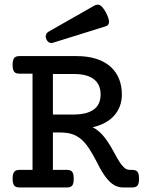

<svg xmlns="http://www.w3.org/2000/svg" viewBox="-20 -827 640 847"><path d="M396 -802.2Q404.8 -806.6 411.1 -806.6Q416.5 -806.6 420.9 -804.2Q433.6 -797.4 447.8 -771Q461.9 -743.2 460.9 -728.5Q459.5 -715.8 447.8 -711.4L212.9 -638.2Q208 -637.2 206.5 -637.2Q199.2 -637.2 193.1 -642.1Q187 -647 184.1 -654.8Q181.6 -661.1 181.6 -666Q181.6 -679.7 193.8 -687ZM123.5 -502H66.4Q57.1 -502 51.3 -504.2Q45.4 -506.3 42 -511.7Q35.6 -520 35.6 -540.5Q35.6 -560.5 42 -570.8Q48.8 -579.6 66.4 -579.6H316.9Q415.5 -579.6 468.8 -531.7Q492.7 -509.8 505.1 -479Q517.6 -448.2 517.6 -410.6Q517.6 -355.5 483.9 -317.4Q450.7 -279.8 388.7 -265.6Q409.2 -255.9 430.7 -233.4Q450.2 -211.9 471.7 -175.3L479 -162.1Q485.8 -150.4 488.8 -144.5Q499 -125.5 507.8 -111.8Q516.6 -98.1 526.9 -88.4Q538.1 -77.6 553.2 -77.6H562.5Q579.6 -77.6 586.4 -69.3Q593.3 -60.5 593.3 -38.6Q593.3 -16.6 586.4 -8.3Q579.6 0 562.5 0H522Q497.1 0 475.3 -15.9Q453.6 -31.7 431.2 -67.9Q419.9 -85.9 409.2 -108.4Q388.7 -147.5 373.5 -170.9Q352.1 -204.1 329.1 -219.7Q308.6 -234.9 278.3 -240.2Q258.8 -242.7 239.7 -242.7H213.4V-77.6H274.4Q292 -77.6 298.3 -69.3Q305.2 -61 305.2 -38.6Q305.2 -15.1 297.9 -7.8Q291.5 0 274.4 0H66.4Q49.3 0 42.5 -8.8Q35.6 -18.1 35.6 -38.6Q35.6 -59.6 42.5 -68.8Q49.3 -77.6 66.4 -77.6H123.5ZM303.7 -321.8Q362.3 -321.8 392.6 -343.3Q423.8 -364.7 423.8 -410.6Q423.8 -454.6 394 -477.5Q364.3 -500.5 306.6 -500.5H213.4V-321.8Z"/></svg>

Font: Courier Prime Medium
Style: Regular
Weight: 500
Designer: Alan Dague-Greene
Foundry: Quote-Unquote Apps
Version: Version 1.202